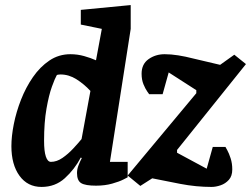

<svg xmlns="http://www.w3.org/2000/svg" viewBox="-20 -727 991 758"><path d="M299 -105Q274 -58 236 -23.5Q198 11 144 11Q89 11 57 -33Q25 -77 25 -150Q25 -189 34.5 -237Q44 -285 63 -333.5Q82 -382 110 -422.5Q138 -463 175 -488Q212 -513 258 -513Q286 -513 312.5 -505.5Q339 -498 359 -489L382 -613L299 -630V-688L496 -707V-613L414 -88H484V-27Q484 -27 467.5 -18.5Q451 -10 422.5 -2Q394 6 359 6Q317 6 300.5 -4Q284 -14 284 -44Q284 -59 290 -74.5Q296 -90 303 -103ZM337 -368Q312 -395 282 -414Q252 -433 219 -433Q218 -433 211.5 -432.5Q205 -432 204 -430Q197 -418 185 -385Q173 -352 163.5 -298Q154 -244 154 -171Q154 -130 161 -109Q168 -88 181 -88Q204 -88 226.5 -103.5Q249 -119 269 -140.5Q289 -162 302 -178ZM755 -359V-371L646 -441L622 -355H569Q569 -355 561.5 -365.5Q554 -376 546.5 -394Q539 -412 539 -436Q539 -474 566.5 -493.5Q594 -513 630 -513Q655 -513 683.5 -508.5Q712 -504 743 -496L849 -471L905 -511L951 -474L679 -135V-124L796 -61L820 -147H870Q870 -147 877 -134.5Q884 -122 890.5 -102Q897 -82 897 -58Q897 -32 883.5 -17Q870 -2 851 4.5Q832 11 815 11Q785 11 754 8Q723 5 692 -1L581 -23L534 7L484 -34Z"/></svg>

Font: Faustina VF Beta
Style: Italic
Weight: 400
Italic angle: -8°
Designer: Alfonso Garcia
Foundry: Omnibus-Type
Version: Version 1.006